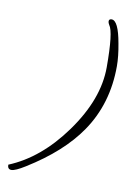

<svg xmlns="http://www.w3.org/2000/svg" viewBox="-79 -635 568 782"><g transform="rotate(10 205.5 -243.5)"><path d="M23 94Q7 94 7 75Q134 23 232 -113Q333 -253 333 -385Q333 -531 313 -557Q308 -565 308 -571Q308 -581 319 -581Q347 -581 363 -490Q373 -437 373 -397Q373 -241 292 -123Q221 -19 79 69Q39 94 23 94Z"/></g></svg>

Font: Lovers Quarrel
Style: Regular
Weight: 400
Designer: Robert E. Leuschke
Foundry: Robert E. Leuschke
Version: Version 1.010; ttfautohint (v1.8.3)